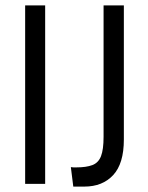

<svg xmlns="http://www.w3.org/2000/svg" viewBox="-20 -680 548 710"><path d="M73 0V-660H147V0ZM251 10 242 -62Q247 -61 252 -61Q257 -61 262 -61Q299 -61 321.5 -69.5Q344 -78 353.5 -102.5Q363 -127 363 -174V-660H438V-164Q438 -75 398.5 -32.5Q359 10 292 10Q285 10 276.5 10Q268 10 251 10Z"/></svg>

Font: Bricolage Grotesque 10pt Condensed Light
Style: Regular
Weight: 300
Width: 3
Designer: Mathieu Triay
Foundry: Atelier Triay
Version: Version 1.000; ttfautohint (v1.8.4.7-5d5b);gftools[0.9.32]